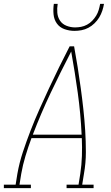

<svg xmlns="http://www.w3.org/2000/svg" viewBox="-57 -975 577 995"><path d="M-37 0V-18H24L33 -74Q43 -131 61.5 -187Q80 -243 101.5 -298.5Q123 -354 147.5 -409Q172 -464 197.5 -518.5Q223 -573 249.5 -627Q276 -681 304 -735H327Q337 -681 345.5 -627Q354 -573 361.5 -518.5Q369 -464 375 -409Q381 -354 384.5 -298.5Q388 -243 388 -186.5Q388 -130 378 -74L369 -18H428V0H288V-18H350L359 -74Q366 -120 367.5 -166.5Q369 -213 367 -259H106Q89 -213 75 -166.5Q61 -120 53 -74L44 -18H103V0ZM113 -277H366Q361 -386 346 -494Q331 -602 312 -708Q257 -602 206 -494.5Q155 -387 113 -277ZM329 -815Q302 -815 277 -824Q252 -833 237.5 -853.5Q223 -874 220.5 -901Q218 -928 222 -955H242Q238 -932 240 -909Q242 -886 254 -868Q266 -850 287.5 -841.5Q309 -833 332 -833Q348 -833 363.5 -836Q379 -839 394 -847Q409 -855 421 -867.5Q433 -880 441.5 -894Q450 -908 454.5 -923.5Q459 -939 462 -955H482Q479 -937 473 -919Q467 -901 457 -884.5Q447 -868 432.5 -854Q418 -840 401 -831Q384 -822 365.5 -818.5Q347 -815 329 -815Z"/></svg>

Font: Iosevka Curly Slab ThObl
Style: Regular
Weight: 100
Italic angle: -9°
Monospace: yes
Designer: Belleve Invis
Foundry: Belleve Invis
Version: Version 11.0.0; ttfautohint (v1.8.3)